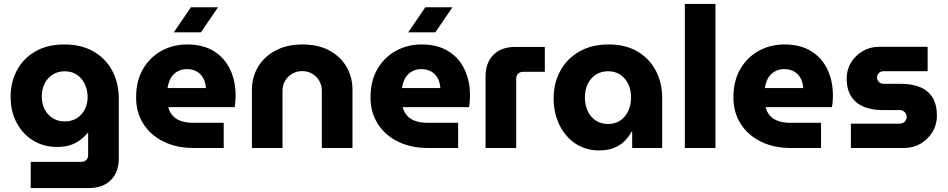

<svg xmlns="http://www.w3.org/2000/svg" viewBox="-20 -750 4803 973"><path d="M135.7 203V70.3H392Q407.3 70.3 417 60.8Q426.7 51.3 426.7 37.3V-76H424Q404.3 -53 381.8 -37.2Q359.3 -21.3 331.8 -13.3Q304.3 -5.3 269.7 -5.3Q201.7 -5.3 148.3 -37.8Q95 -70.3 64.3 -128Q33.7 -185.7 33.7 -259.7Q33.7 -332.7 65.3 -392.8Q97 -453 158 -488.8Q219 -524.7 306.7 -524.7Q390.7 -524.7 452.2 -490.2Q513.7 -455.7 547.8 -393.3Q582 -331 582 -246.7V53Q582 122.3 541.7 162.7Q501.3 203 429.7 203ZM308 -134.7Q343.7 -134.7 369.7 -151.3Q395.7 -168 409.8 -195.8Q424 -223.7 424 -257.7Q424 -294.3 409.8 -324Q395.7 -353.7 369.7 -371.2Q343.7 -388.7 308 -388.7Q273 -388.7 246.5 -371.7Q220 -354.7 205.8 -325.7Q191.7 -296.7 191.7 -260.7Q191.7 -225.7 205.8 -197.2Q220 -168.7 246.5 -151.7Q273 -134.7 308 -134.7Z M961.7 0Q874.7 0 809 -32.3Q743.3 -64.7 706.5 -122.5Q669.7 -180.3 669.7 -256Q669.7 -340.3 704.7 -400.3Q739.7 -460.3 798.5 -492.5Q857.3 -524.7 928.3 -524.7Q1009.3 -524.7 1063.8 -490.8Q1118.3 -457 1146.2 -398.3Q1174 -339.7 1174 -264.7Q1174 -251.7 1172.7 -234.5Q1171.3 -217.3 1168.7 -207H832.7Q839.3 -180.7 856 -162.8Q872.7 -145 898.7 -136.3Q924.7 -127.7 957.3 -127.7H1113.7V0ZM829 -303.7H1023.7Q1022.3 -320.3 1018 -335Q1013.7 -349.7 1005.5 -361.5Q997.3 -373.3 986.3 -381.8Q975.3 -390.3 960.5 -395Q945.7 -399.7 928 -399.7Q905 -399.7 887.2 -391.7Q869.3 -383.7 857.3 -370.3Q845.3 -357 838.5 -339.7Q831.7 -322.3 829 -303.7ZM860.7 -586 947.7 -713.3H1085L998 -586Z M1256.7 0V-294.7Q1256.7 -359 1287.7 -411.2Q1318.7 -463.3 1376.3 -494Q1434 -524.7 1513 -524.7Q1592.7 -524.7 1649.3 -494Q1706 -463.3 1736.2 -411.2Q1766.3 -359 1766.3 -294.7V0H1611V-290.7Q1611 -317.7 1598 -340.2Q1585 -362.7 1562.5 -376.2Q1540 -389.7 1511.7 -389.7Q1483.3 -389.7 1460.5 -376.2Q1437.7 -362.7 1424.7 -340.2Q1411.7 -317.7 1411.7 -290.7V0Z M2149.7 0Q2062.7 0 1997 -32.3Q1931.3 -64.7 1894.5 -122.5Q1857.7 -180.3 1857.7 -256Q1857.7 -340.3 1892.7 -400.3Q1927.7 -460.3 1986.5 -492.5Q2045.3 -524.7 2116.3 -524.7Q2197.3 -524.7 2251.8 -490.8Q2306.3 -457 2334.2 -398.3Q2362 -339.7 2362 -264.7Q2362 -251.7 2360.7 -234.5Q2359.3 -217.3 2356.7 -207H2020.7Q2027.3 -180.7 2044 -162.8Q2060.7 -145 2086.7 -136.3Q2112.7 -127.7 2145.3 -127.7H2301.7V0ZM2017 -303.7H2211.7Q2210.3 -320.3 2206 -335Q2201.7 -349.7 2193.5 -361.5Q2185.3 -373.3 2174.3 -381.8Q2163.3 -390.3 2148.5 -395Q2133.7 -399.7 2116 -399.7Q2093 -399.7 2075.2 -391.7Q2057.3 -383.7 2045.3 -370.3Q2033.3 -357 2026.5 -339.7Q2019.7 -322.3 2017 -303.7ZM2048.7 -586 2135.7 -713.3H2273L2186 -586Z M2440.7 0V-362.3Q2440.7 -432.3 2480.7 -472.3Q2520.7 -512.3 2591.7 -512.3H2741V-386H2630Q2615.7 -386 2605.8 -376.5Q2596 -367 2596 -352V0Z M3016 12.3Q2947.7 12.3 2895.7 -22.7Q2843.7 -57.7 2814.7 -117.5Q2785.7 -177.3 2785.7 -252Q2785.7 -329.7 2819.7 -391.5Q2853.7 -453.3 2916.2 -489Q2978.7 -524.7 3064.3 -524.7Q3150 -524.7 3210.3 -489.2Q3270.7 -453.7 3303.2 -392.5Q3335.7 -331.3 3335.7 -255V0H3183.7V-82.3H3180.3Q3166 -55.3 3143.8 -33.8Q3121.7 -12.3 3090.3 0Q3059 12.3 3016 12.3ZM3061.7 -121.7Q3097.3 -121.7 3123.5 -139.3Q3149.7 -157 3163.8 -187.8Q3178 -218.7 3178 -256.7Q3178 -294.3 3163.8 -324Q3149.7 -353.7 3123.5 -371.3Q3097.3 -389 3061.7 -389Q3025.7 -389 2999 -371.3Q2972.3 -353.7 2958.2 -324Q2944 -294.3 2944 -256.7Q2944 -218.7 2958.2 -187.8Q2972.3 -157 2999 -139.3Q3025.7 -121.7 3061.7 -121.7Z M3450.7 0V-730H3605.7V0Z M3988.7 0Q3901.7 0 3836 -32.3Q3770.3 -64.7 3733.5 -122.5Q3696.7 -180.3 3696.7 -256Q3696.7 -340.3 3731.7 -400.3Q3766.7 -460.3 3825.5 -492.5Q3884.3 -524.7 3955.3 -524.7Q4036.3 -524.7 4090.8 -490.8Q4145.3 -457 4173.2 -398.3Q4201 -339.7 4201 -264.7Q4201 -251.7 4199.7 -234.5Q4198.3 -217.3 4195.7 -207H3859.7Q3866.3 -180.7 3883 -162.8Q3899.7 -145 3925.7 -136.3Q3951.7 -127.7 3984.3 -127.7H4140.7V0ZM3856 -303.7H4050.7Q4049.3 -320.3 4045 -335Q4040.7 -349.7 4032.5 -361.5Q4024.3 -373.3 4013.3 -381.8Q4002.3 -390.3 3987.5 -395Q3972.7 -399.7 3955 -399.7Q3932 -399.7 3914.2 -391.7Q3896.3 -383.7 3884.3 -370.3Q3872.3 -357 3865.5 -339.7Q3858.7 -322.3 3856 -303.7Z M4292 0V-123.3H4538.7Q4549.3 -123.3 4557.3 -127.8Q4565.3 -132.3 4570 -140.2Q4574.7 -148 4574.7 -157.3Q4574.7 -167.3 4570 -175.2Q4565.3 -183 4557.3 -187.7Q4549.3 -192.3 4538.7 -192.3H4448.7Q4399 -192.3 4358.7 -208.5Q4318.3 -224.7 4294.5 -260.2Q4270.7 -295.7 4270.7 -352.7Q4270.7 -396.7 4292.5 -432.8Q4314.3 -469 4351.7 -490.8Q4389 -512.7 4434 -512.7H4681V-389.3H4457.7Q4444.3 -389.3 4434.5 -380.3Q4424.7 -371.3 4424.7 -357.7Q4424.7 -344 4434.2 -334.7Q4443.7 -325.3 4457.7 -325.3H4545.7Q4601.7 -325.3 4642.5 -308.5Q4683.3 -291.7 4705.7 -256Q4728 -220.3 4728 -162.7Q4728 -118 4705.5 -81Q4683 -44 4645.3 -22Q4607.7 0 4560.7 0Z"/></svg>

Font: MuseoModerno Thin
Style: Regular
Weight: 100
Designer: Pablo Cosgaya, Héctor Gatti, Marcela Romero, and the Authors of The MuseoModerno Project.
Foundry: Omnibus-Type Team
Version: Version 1.003